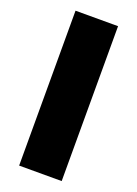

<svg xmlns="http://www.w3.org/2000/svg" viewBox="-137 -768 592 827"><g transform="rotate(20 158.5 -355.0)"><path d="M61 0V-710H256V0Z"/></g></svg>

Font: Raleway-v4020 Black
Style: Regular
Weight: 900
Designer: Matt McInerney, Pablo Impallari, Rodrigo Fuenzalida
Foundry: Matt McInerney, Pablo Impallari, Rodrigo Fuenzalida
Version: Version 4.020;PS 004.020;hotconv 1.0.88;makeotf.lib2.5.64775